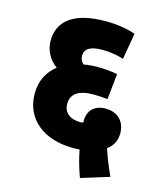

<svg xmlns="http://www.w3.org/2000/svg" viewBox="-111 -711 741 896"><g transform="rotate(15 259.5 -263.0)"><path d="M361 106 497 64C478 23 461 -19 447 -61C476 -82 489 -111 489 -143C489 -202 451 -238 394 -238C339 -238 309 -206 309 -156C309 -153 309 -150 309 -148C304 -147 300 -146 296 -146C244 -146 214 -172 214 -213C214 -259 246 -287 322 -287C348 -287 372 -285 390 -283L403 -407C376 -413 341 -416 306 -416C284 -416 262 -414 240 -410C228 -420 223 -433 223 -448C223 -482 250 -499 309 -499C343 -499 383 -493 411 -483L433 -610C392 -624 345 -632 288 -632C136 -632 63 -574 63 -478C63 -437 80 -395 123 -363C82 -331 55 -284 55 -220C55 -100 149 -21 292 -21C303 -21 314 -21 325 -22C333 20 345 63 361 106Z"/></g></svg>

Font: Noto Sans Devanagari Condensed Black
Style: Regular
Weight: 900
Width: 3
Designer: Jelle Bosma - Monotype Design Team
Foundry: Monotype Imaging Inc.
Version: Version 2.004